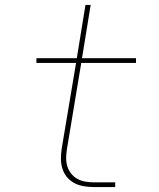

<svg xmlns="http://www.w3.org/2000/svg" viewBox="-20 -755 640 775"><path d="M358 0Q338 0 317.5 -3.5Q297 -7 280 -16Q263 -25 250.5 -40Q238 -55 232 -74Q226 -93 226 -113.5Q226 -134 229 -155L287 -501H127V-520H290L325 -735H346L311 -520H529V-501H308L250 -152Q247 -134 247 -116.5Q247 -99 252 -83Q257 -67 267.5 -54Q278 -41 292.5 -33Q307 -25 324 -22Q341 -19 358 -19H445V0Z"/></svg>

Font: Iosevka SS04 Th Ex Obl
Style: Regular
Weight: 100
Width: 7
Italic angle: -9°
Monospace: yes
Designer: Belleve Invis
Foundry: Belleve Invis
Version: Version 19.0.0; ttfautohint (v1.8.4)